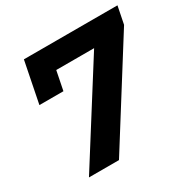

<svg xmlns="http://www.w3.org/2000/svg" viewBox="-157 -849 987 997"><g transform="rotate(-30 336.5 -350.0)"><path d="M98 0 501 -638 535 -568H158L245 -644L207 -454H63L112 -700H673L652 -595L278 0Z"/></g></svg>

Font: MOST Montserrat
Style: Bold Italic
Weight: 700
Italic angle: -11.3°
Designer: Julieta Ulanovsky
Foundry: Julieta Ulanovsky
Version: Version 8.000;March 11, 2024;FontCreator 15.0.0.2926 64-bit